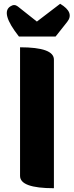

<svg xmlns="http://www.w3.org/2000/svg" viewBox="-20 -995 390 1015"><path d="M265 0Q86 0 86 -65V-745Q265 -745 265 -680V0ZM80 -802Q-20 -929 36 -962Q56 -975 74 -961L175 -881L298 -975Q375 -929 335 -879L274 -802Z"/></svg>

Font: Swei Half Moon CJK SC
Style: Black
Weight: 900
Version: Version 2.071